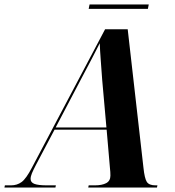

<svg xmlns="http://www.w3.org/2000/svg" viewBox="-77 -846 790 866"><path d="M-57 0 -55 -10H-27Q0 -10 20.5 -25Q41 -40 67 -90L397 -714H499L570 -90Q575 -42 585 -26Q595 -10 624 -10H633L631 0H321L323 -10H351Q383 -10 402 -20Q421 -30 421 -54Q421 -62 420.5 -70.5Q420 -79 419 -87L404 -261H169L85 -102Q73 -79 67 -64.5Q61 -50 61 -39Q61 -23 78.5 -16.5Q96 -10 134 -10H175L173 0ZM288 -488 174 -271H403L384 -485Q381 -529 377.5 -573.5Q374 -618 373 -651Q357 -619 337 -581Q317 -543 288 -488ZM323 -806 327 -826H594L590 -806Z"/></svg>

Font: Noto Serif Display SemiCondensed
Style: Bold Italic
Weight: 700
Width: 4
Italic angle: -12°
Designer: Monotype Design Team
Foundry: Monotype Imaging Inc.
Version: Version 2.009